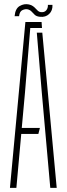

<svg xmlns="http://www.w3.org/2000/svg" viewBox="-20 -906 322 926"><path d="M28 0 102.5 -800H180.5L182.5 -771H126L100.5 -459.5L85 -289H172.5L165 -260H82.5L59 0ZM222.5 0 181.5 -460.5 157.5 -748.5H184L253.5 0ZM211 -882.5H233Q234.5 -855 217 -838.5Q199.5 -822 173 -825Q156.5 -826.5 148 -834.2Q139.5 -842 132.5 -850Q125.5 -858 113.5 -861Q102 -863.5 88.2 -857.2Q74.5 -851 72 -828H50.5Q53.5 -864.5 75 -877Q96.5 -889.5 119.5 -884.5Q131.5 -882 139.2 -876.2Q147 -870.5 152.5 -864.2Q158 -858 163.5 -853.2Q169 -848.5 177 -847.5Q194 -845.5 203 -856.2Q212 -867 211 -882.5Z"/></svg>

Font: Big Shoulders Stencil Display ExtraLight
Style: Regular
Weight: 250
Designer: Patric King
Foundry: XO Type Co
Version: Version 2.001